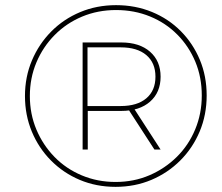

<svg xmlns="http://www.w3.org/2000/svg" viewBox="-20 -723 864 746"><path d="M429 3Q354 3 290 -24Q226 -51 178 -99.5Q130 -148 103.5 -212Q77 -276 77 -350Q77 -424 104 -488Q131 -552 179 -600.5Q227 -649 291.5 -676Q356 -703 431 -703Q506 -703 570.5 -676.5Q635 -650 682.5 -602Q730 -554 756.5 -490.5Q783 -427 783 -352Q783 -277 756 -212.5Q729 -148 680.5 -99.5Q632 -51 568 -24Q504 3 429 3ZM580 -142 475 -304H499L604 -142ZM429 -16Q500 -16 560.5 -42Q621 -68 667 -113.5Q713 -159 738.5 -220.5Q764 -282 764 -352Q764 -423 739 -483Q714 -543 669 -588.5Q624 -634 563 -659Q502 -684 431 -684Q360 -684 299 -658.5Q238 -633 192.5 -587Q147 -541 121.5 -480.5Q96 -420 96 -350Q96 -280 121.5 -219.5Q147 -159 192 -113Q237 -67 298 -41.5Q359 -16 429 -16ZM301 -142V-558H451Q522 -558 563 -522Q604 -486 604 -425Q604 -364 563 -328Q522 -292 451 -292H321V-142ZM320 -311H449Q513 -311 548.5 -341Q584 -371 584 -425Q584 -479 548.5 -509Q513 -539 449 -539H320Z"/></svg>

Font: Montserrat Thin Thin
Style: Italic
Weight: 250
Italic angle: -11.3°
Version: Version 9.000